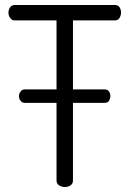

<svg xmlns="http://www.w3.org/2000/svg" viewBox="-20 -751 520 771"><path d="M240 0Q228 0 217.5 -6.5Q207 -13 207 -26V-338H79Q69 -338 62.5 -346.5Q56 -355 56 -365Q56 -375 62.5 -383.5Q69 -392 79 -392H207V-669H39Q28 -669 21 -678.5Q14 -688 14 -700Q14 -712 20.5 -721.5Q27 -731 39 -731H441Q454 -731 460 -722Q466 -713 466 -701Q466 -689 460 -679Q454 -669 441 -669H273V-392H400Q412 -392 417.5 -384Q423 -376 423 -366Q423 -355 418 -346.5Q413 -338 400 -338H273V-26Q273 -13 263 -6.5Q253 0 240 0Z"/></svg>

Font: Dosis ExtraLight
Style: Regular
Weight: 400
Version: Version 3.001; ttfautohint (v1.8.2)